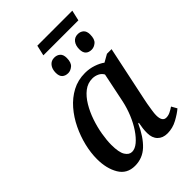

<svg xmlns="http://www.w3.org/2000/svg" viewBox="-245 -941 1055 1055"><g transform="rotate(-45 282.5 -413.5)"><path d="M236 -776 250 -837H522L508 -776ZM264 -610Q242 -610 229 -622Q216 -634 216 -660Q216 -689 230.5 -707Q245 -725 269 -725Q290 -725 303.5 -713Q317 -701 317 -675Q317 -639 299.5 -624.5Q282 -610 264 -610ZM446 -610Q424 -610 411.5 -622Q399 -634 399 -660Q399 -689 413 -707Q427 -725 452 -725Q472 -725 485.5 -713Q499 -701 499 -675Q499 -639 482 -624.5Q465 -610 446 -610ZM163 10Q101 10 71 -40.5Q41 -91 41 -165Q41 -213 53.5 -265Q66 -317 90 -367Q114 -417 149 -457.5Q184 -498 229 -522Q274 -546 329 -546Q363 -546 394 -535.5Q425 -525 445 -510L489 -535H525L458 -217Q455 -206 451.5 -184.5Q448 -163 444.5 -141Q441 -119 441 -105Q441 -56 472 -56Q487 -56 502 -63Q517 -70 533 -81L551 -49Q529 -30 492.5 -10Q456 10 415 10Q379 10 358 -11.5Q337 -33 337 -71Q337 -91 339 -106.5Q341 -122 345 -143H340Q307 -70 264.5 -30Q222 10 163 10ZM206 -56Q229 -56 253 -76Q277 -96 299.5 -129.5Q322 -163 339 -204.5Q356 -246 365 -288L401 -462Q392 -479 374 -487.5Q356 -496 336 -496Q300 -496 271 -473.5Q242 -451 219.5 -413.5Q197 -376 182 -332Q167 -288 159.5 -244Q152 -200 152 -164Q152 -106 167.5 -81Q183 -56 206 -56Z"/></g></svg>

Font: Noto Serif SemiCondensed Medium
Style: Italic
Weight: 500
Width: 4
Italic angle: -12°
Designer: Monotype Design Team
Foundry: Monotype Imaging Inc.
Version: Version 2.013